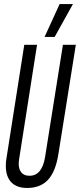

<svg xmlns="http://www.w3.org/2000/svg" viewBox="-20 -922 396 952"><path d="M114.4 10Q63.3 10 36.1 -18.1Q8.9 -46.1 8.9 -99.7Q8.9 -111.4 9.7 -119.3Q10.5 -127.2 12.5 -139.8L100.4 -700H163.7L74.6 -131.5Q68.5 -93.6 82.2 -72.1Q95.9 -50.5 126.2 -50.5Q189.1 -50.5 203.8 -145.3L292 -700H356L269.4 -157.1Q255.5 -70.6 218 -30.3Q180.4 10 114.4 10ZM201 -738.8 275.6 -901.7H341.6L250.9 -738.8Z"/></svg>

Font: Georama
Style: Italic
Weight: 400
Width: 2
Italic angle: -9°
Designer: Jean-Baptiste Levee
Foundry: Production Type
Version: Version 1.000